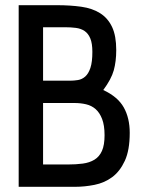

<svg xmlns="http://www.w3.org/2000/svg" viewBox="-20 -720 565 740"><path d="M52 0H269C293.7 0 318.7 -2.5 344 -7.5C369.3 -12.5 392 -22.3 412 -37C432 -51.7 448.3 -72.7 461 -100C473.7 -127.3 480 -163.3 480 -208C480 -246 472.3 -278.7 457 -306C441.7 -333.3 415.3 -355.7 378 -373C398.7 -401 412.2 -426.3 418.5 -449C424.8 -471.7 428 -497.7 428 -527C428 -563.7 422.7 -593.3 412 -616C401.3 -638.7 386 -656.3 366 -669C346 -681.7 321.8 -690 293.5 -694C265.2 -698 233.7 -700 199 -700H52ZM146 -615H231C245.7 -615 259.5 -614.2 272.5 -612.5C285.5 -610.8 296.7 -606.8 306 -600.5C315.3 -594.2 322.7 -584.7 328 -572C333.3 -559.3 336 -542 336 -520C336 -494 333.5 -473.5 328.5 -458.5C323.5 -443.5 316.8 -432.3 308.5 -425C300.2 -417.7 290.8 -413.2 280.5 -411.5C270.2 -409.8 260 -409 250 -409H146ZM146 -323H267C283 -323 298 -321.3 312 -318C326 -314.7 338.2 -308.5 348.5 -299.5C358.8 -290.5 367.2 -277.8 373.5 -261.5C379.8 -245.2 383 -224.3 383 -199C383 -173.7 379.7 -153.5 373 -138.5C366.3 -123.5 356.7 -112.2 344 -104.5C331.3 -96.8 316.3 -91.8 299 -89.5C281.7 -87.2 262 -86 240 -86H146Z"/></svg>

Font: Cabin Condensed
Style: Regular
Weight: 400
Designer: Pablo Impallari
Foundry: Pablo Impallari. www.impallari.com Igino Marini. www.ikern.com
Version: Version 1.006